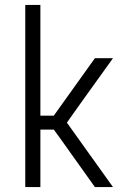

<svg xmlns="http://www.w3.org/2000/svg" viewBox="-20 -755 540 775"><path d="M82 0V-735H143V-288H197L363 -520H436L306 -339L250 -260L436 0H363L219 -202L197 -232H143V0Z"/></svg>

Font: Iosevka SS18 Light
Style: Regular
Weight: 300
Monospace: yes
Designer: Belleve Invis
Foundry: Belleve Invis
Version: Version 25.1.1; ttfautohint (v1.8.4)